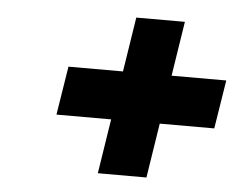

<svg xmlns="http://www.w3.org/2000/svg" viewBox="-40 -627 689 543"><g transform="rotate(5 304.5 -356.0)"><path d="M256 -132 326 -580H464L394 -132ZM125 -287 147 -425H595L573 -287Z"/></g></svg>

Font: Exo Thin ExtraBold
Style: Italic
Weight: 800
Italic angle: -9°
Version: Version 2.000